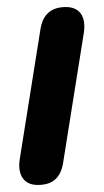

<svg xmlns="http://www.w3.org/2000/svg" viewBox="-20 -517 295 545"><path d="M87 8Q58 8 44.5 -11.5Q31 -31 36 -65L95 -435Q100 -466 118 -481.5Q136 -497 167 -497Q196 -497 209.5 -478Q223 -459 218 -424L159 -54Q154 -23 136.5 -7.5Q119 8 87 8Z"/></svg>

Font: Nunito ExtraLight
Style: Italic
Weight: 200
Italic angle: -9°
Designer: Vernon Adams
Foundry: Vernon Adams
Version: Version 3.602